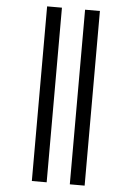

<svg xmlns="http://www.w3.org/2000/svg" viewBox="-63 -869 725 1058"><g transform="rotate(5 300.0 -340.0)"><path d="M364 143V-823H446V143ZM154 143V-823H236V143Z"/></g></svg>

Font: Iosevka Plex Etoile
Style: Regular
Weight: 400
Designer: Belleve Invis
Foundry: Belleve Invis
Version: Version 25.1.1; ttfautohint (v1.8.4)